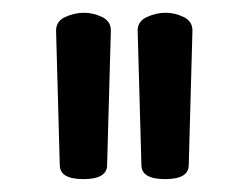

<svg xmlns="http://www.w3.org/2000/svg" viewBox="-20 -751 390 301"><path d="M73.7 -492.2 67.9 -703.1Q67.9 -717.8 82.3 -724.4Q96.7 -731 111.8 -731Q126 -731 139.9 -724.4Q153.8 -717.8 153.8 -703.1L147.9 -492.2Q147.9 -470.2 110.8 -470.2Q73.7 -470.2 73.7 -492.2ZM201.7 -492.2 195.8 -703.1Q195.8 -717.8 210.4 -724.4Q225.1 -731 239.7 -731Q253.9 -731 267.8 -724.4Q281.7 -717.8 281.7 -703.1L275.9 -492.2Q275.9 -470.2 238.8 -470.2Q201.7 -470.2 201.7 -492.2Z"/></svg>

Font: LXGW WenKai GB Screen
Style: Regular
Weight: 400
Designer: LXGW / Fontworks Inc.
Foundry: LXGW / Fontworks Inc.
Version: Version 1.321;February 19, 2024;FontCreator 14.0.0.2901 64-b